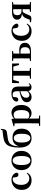

<svg xmlns="http://www.w3.org/2000/svg" viewBox="2119 -3016 1156 5434"><g transform="rotate(-90 2697.0 -299.0)"><path d="M308.1 16.2Q233.1 16.2 172.2 -16Q111.3 -48.3 75.4 -109.8Q39.6 -171.4 39.6 -259.7Q39.6 -354.7 79.5 -419.9Q119.4 -485 185.1 -518.5Q250.9 -551.9 329 -551.9Q380.5 -551.9 422.8 -532.5Q465.2 -513.2 492.8 -479.5Q520.4 -445.8 528 -402.4Q514.4 -355.6 469.4 -355.6Q441.9 -355.6 422.1 -373.6Q402.4 -391.6 399.6 -436.8L381.8 -530.1L449.7 -486.3Q420.8 -503.2 396.1 -510.6Q371.4 -518 344.6 -518Q298.2 -518 261.2 -489.4Q224.1 -460.7 202.9 -407.1Q181.7 -353.5 181.7 -277.6Q181.7 -168.4 232 -108Q282.4 -47.5 365.2 -47.5Q409.5 -47.5 445.8 -66.7Q482.2 -85.9 509.9 -121.4L527.8 -108.4Q492.1 -45.4 440.3 -14.6Q388.5 16.2 308.1 16.2Z M871 16.2Q791.7 16.2 730.5 -18.3Q669.3 -52.8 634.5 -117Q599.6 -181.2 599.6 -269.8Q599.6 -359.1 636.8 -422Q674 -484.9 735.9 -518.4Q797.8 -551.9 871 -551.9Q945.1 -551.9 1007.1 -518.8Q1069 -485.6 1106.2 -422.7Q1143.4 -359.8 1143.4 -269.8Q1143.4 -180.5 1108 -116.3Q1072.6 -52 1011.4 -17.9Q950.2 16.2 871 16.2ZM871 -17.5Q932 -17.5 965.4 -80.1Q998.7 -142.6 998.7 -268.1Q998.7 -394.2 965.4 -456.1Q932 -518 871 -518Q810.7 -518 777 -456.1Q743.2 -394.2 743.2 -268.1Q743.2 -142.6 777 -80.1Q810.7 -17.5 871 -17.5Z M1505.7 16.2Q1427.9 16.2 1367.3 -19.9Q1306.8 -56 1272 -134.8Q1237.1 -213.7 1237.1 -342.3Q1237.1 -469.2 1263.4 -565.2Q1289.7 -661.1 1341.7 -706.3Q1384.6 -745.2 1437.4 -761Q1490.3 -776.7 1562.5 -787.7Q1601.1 -794 1645.3 -797.6Q1689.5 -801.3 1725.3 -806.6L1747 -856.9L1767.9 -851.7Q1765 -800.9 1755.8 -764.4Q1746.5 -727.9 1731.1 -709Q1712.7 -690.2 1672.9 -683Q1633 -675.9 1577.9 -667.9Q1526.4 -661.9 1489.3 -655.1Q1452.2 -648.4 1424.3 -639.1Q1396.4 -629.8 1371.8 -613.6Q1328.3 -583.9 1302.4 -516.7Q1276.4 -449.4 1270.7 -322.6L1265.2 -324.6Q1288.1 -395.2 1321.7 -438.8Q1355.3 -482.3 1404.1 -502.9Q1453 -523.4 1520 -523.4Q1596.3 -523.4 1652.9 -494.4Q1709.5 -465.5 1740.9 -409.4Q1772.4 -353.3 1772.4 -272Q1772.4 -170.9 1735.4 -107.2Q1698.4 -43.5 1637.8 -13.7Q1577.3 16.2 1505.7 16.2ZM1507.9 -17.5Q1545.2 -17.5 1572.2 -44.5Q1599.2 -71.6 1613.7 -126.5Q1628.1 -181.4 1628.1 -264.3Q1628.1 -345.1 1613.1 -393.8Q1598.1 -442.4 1570.5 -464.2Q1543 -486 1506.4 -486Q1453.4 -486 1416.6 -433.9Q1379.8 -381.8 1379.8 -266Q1379.8 -178.6 1396.3 -123.8Q1412.8 -68.9 1441.8 -43.2Q1470.8 -17.5 1507.9 -17.5Z M1848.9 259.3V230.8L1958 220.1H2037.4L2143.1 230.8V259.3ZM1921.4 259.3Q1922.4 217.3 1922.9 174.2Q1923.4 131 1923.9 89.9Q1924.4 48.8 1924.4 13.8V-308.7Q1924.4 -358.5 1923.9 -393Q1923.4 -427.5 1921.4 -463.8L1842.2 -470.7V-495.2L2036.2 -550.4L2049.2 -540.9L2057.8 -460.8L2059.1 -455V-75.6L2057.4 -63V13Q2057.4 47.8 2057.9 89.3Q2058.4 130.8 2058.9 174Q2059.4 217.3 2060.4 259.3ZM2207.1 16.2Q2159 16.2 2115.7 -6.7Q2072.4 -29.6 2036.3 -82.3H2024.1L2042.6 -97.8Q2070.5 -67.8 2097.5 -57.3Q2124.6 -46.7 2159.1 -46.7Q2199.7 -46.7 2231.3 -67.9Q2262.8 -89.1 2280.9 -138.2Q2299 -187.4 2299 -270.1Q2299 -389.4 2262.9 -440.1Q2226.8 -490.8 2164.6 -490.8Q2133.3 -490.8 2103.4 -477.5Q2073.5 -464.2 2036 -421.1L2021.1 -437.5H2029.5Q2067.3 -497.6 2118.7 -524.8Q2170.1 -551.9 2227.6 -551.9Q2289.4 -551.9 2337.9 -519.1Q2386.5 -486.2 2415.2 -423.5Q2443.9 -360.9 2443.9 -271.4Q2443.9 -182.3 2412 -117.9Q2380.1 -53.5 2326.7 -18.6Q2273.3 16.2 2207.1 16.2Z M2664.6 16.2Q2602.2 16.2 2561.8 -19.4Q2521.3 -54.9 2521.3 -117.6Q2521.3 -161.2 2540 -193.6Q2558.7 -226.1 2603.1 -251.5Q2647.6 -277 2723.4 -297.9Q2762.8 -309.4 2812.4 -322Q2862 -334.6 2902 -344.4V-318.9Q2862 -308.9 2822 -297.6Q2781.9 -286.4 2755.1 -276.7Q2701.3 -254.9 2674.1 -220.6Q2646.8 -186.4 2646.8 -135.9Q2646.8 -90.4 2669.1 -67.9Q2691.3 -45.3 2728 -45.3Q2744.3 -45.3 2762.7 -52.6Q2781.1 -59.9 2805.4 -79.7Q2829.8 -99.4 2863.3 -135.5L2878.8 -82.4H2843.7Q2814.6 -50.6 2789.2 -28.7Q2763.7 -6.8 2734.4 4.7Q2705 16.2 2664.6 16.2ZM2944.1 15.2Q2892.6 15.2 2865.9 -14.2Q2839.2 -43.6 2832.9 -94V-96.5V-381.4Q2832.9 -434.7 2822.8 -464.5Q2812.7 -494.3 2789.6 -506.3Q2766.5 -518.3 2728 -518.3Q2702.4 -518.3 2675.3 -512.2Q2648.2 -506.1 2611.8 -491.2L2674.1 -516.3L2663.9 -439.2Q2661.3 -395.9 2642.6 -378Q2623.8 -360.2 2598.3 -360.2Q2549.1 -360.2 2537.2 -406.5Q2546.9 -473.5 2607.4 -512.7Q2667.9 -551.9 2773.1 -551.9Q2873.4 -551.9 2918.7 -505.9Q2964.1 -459.8 2964.1 -356.2V-94.8Q2964.1 -60.3 2972.8 -47Q2981.6 -33.8 2997.7 -33.8Q3009.3 -33.8 3019.3 -40.9Q3029.3 -48.1 3042.7 -67.2L3059.9 -53.4Q3042 -17.5 3014.2 -1.1Q2986.4 15.2 2944.1 15.2Z M3061.2 -339.1 3064.8 -535.7H3614.8L3618.4 -339.1H3576.7L3518.1 -534.2L3584 -500.4H3095.6L3161.5 -534.2L3104.4 -339.1ZM3188.1 0V-29.9L3299.7 -40.2H3380.6L3491.5 -29.9V0ZM3269.2 0Q3270.2 -25.5 3271.1 -67.4Q3271.9 -109.4 3272.4 -154.7Q3272.9 -200 3272.9 -234.8V-301.2Q3272.9 -335.7 3272.4 -381Q3271.9 -426.4 3271.1 -468.7Q3270.2 -511 3269.2 -535.7H3410.4Q3409.4 -511 3408.9 -468.7Q3408.4 -426.4 3407.9 -381Q3407.4 -335.7 3407.4 -301.2V-234.8Q3407.4 -200 3407.9 -154.7Q3408.4 -109.4 3408.9 -67.4Q3409.4 -25.5 3410.4 0Z M3829.5 0V-30.5H3940.5Q4008.9 -30.5 4043.6 -62.9Q4078.2 -95.4 4078.2 -166.5Q4078.2 -238.7 4046.9 -268.4Q4015.5 -298.1 3953.8 -298.1Q3922.6 -298.1 3895.6 -294.9Q3868.5 -291.8 3841.4 -285.8V-316.8Q3880 -324 3919.2 -328.3Q3958.4 -332.7 3995.1 -332.7Q4067.3 -332.7 4113.2 -312.9Q4159.1 -293.2 4181.3 -257.1Q4203.5 -221 4203.5 -172.1Q4203.5 -122.3 4179.8 -83.4Q4156.1 -44.5 4103.2 -22.2Q4050.2 0 3960.9 0ZM3759.3 0Q3760.3 -25.5 3760.8 -67.4Q3761.3 -109.4 3761.8 -154.7Q3762.3 -200 3762.3 -234.8V-301.2Q3762.3 -335.7 3761.8 -381Q3761.3 -426.4 3760.8 -468.7Q3760.3 -511 3759.3 -535.7H3900.4Q3899.4 -511 3898.6 -468.7Q3897.7 -426.4 3897.2 -381Q3896.7 -335.7 3896.7 -301V-234.8Q3896.7 -200 3897.2 -154.7Q3897.7 -109.4 3898.6 -67.4Q3899.4 -25.5 3900.4 0ZM3689.9 -506.8V-535.7H3968.1V-506.8L3860.9 -495.5H3798.3ZM3689.9 0V-29.9L3798.3 -40.2H3831V0Z M4527.1 16.2Q4452.1 16.2 4391.2 -16Q4330.3 -48.3 4294.4 -109.8Q4258.6 -171.4 4258.6 -259.7Q4258.6 -354.7 4298.5 -419.9Q4338.4 -485 4404.1 -518.5Q4469.9 -551.9 4548 -551.9Q4599.5 -551.9 4641.8 -532.5Q4684.2 -513.2 4711.8 -479.5Q4739.4 -445.8 4747 -402.4Q4733.4 -355.6 4688.4 -355.6Q4660.9 -355.6 4641.1 -373.6Q4621.4 -391.6 4618.6 -436.8L4600.8 -530.1L4668.7 -486.3Q4639.8 -503.2 4615.1 -510.6Q4590.4 -518 4563.6 -518Q4517.2 -518 4480.2 -489.4Q4443.1 -460.7 4421.9 -407.1Q4400.7 -353.5 4400.7 -277.6Q4400.7 -168.4 4451 -108Q4501.4 -47.5 4584.2 -47.5Q4628.5 -47.5 4664.8 -66.7Q4701.2 -85.9 4728.9 -121.4L4746.8 -108.4Q4711.1 -45.4 4659.3 -14.6Q4607.5 16.2 4527.1 16.2Z M5069 -535.7H5356.4V-506.8L5246.7 -495.5L5216.8 -503.5H5094.4Q5041.7 -503.5 5012.5 -474.9Q4983.4 -446.3 4983.4 -388.3Q4983.4 -330.9 5012.8 -300.1Q5042.2 -269.4 5101.6 -269.4H5216.8V-237H5115Q5077.2 -237 5060.8 -215.8Q5044.5 -194.5 5027.6 -154.9L4982 -49.7Q4969 -16.8 4949.9 -3.3Q4930.9 10.2 4880.8 10.2Q4858.7 10.2 4835.6 7.7Q4812.6 5.2 4785.9 0V-29.6L4922.5 -42.4L4846.1 -11.2L4896.7 -139.9Q4917.8 -195.5 4958.2 -224.7Q4998.6 -253.9 5076 -258.1L5072.5 -247.9Q4995.1 -253.3 4947.5 -270.7Q4900 -288.1 4878.5 -318.6Q4857 -349.1 4857 -392.7Q4857 -456.4 4907.5 -496Q4958.1 -535.7 5069 -535.7ZM5151.7 0Q5152.7 -25.5 5153.2 -67.9Q5153.7 -110.4 5154.2 -158.9Q5154.7 -207.5 5154.7 -248.7V-301.2Q5154.7 -335.7 5154.2 -381Q5153.7 -426.4 5153.2 -468.7Q5152.7 -511 5151.7 -535.7H5287.8Q5286.8 -511 5285.9 -468.7Q5285 -426.4 5284.5 -381Q5284 -335.7 5284 -301.2V-234.8Q5284 -200 5284.5 -154.7Q5285 -109.4 5285.9 -67.4Q5286.8 -25.5 5287.8 0ZM5079.4 0V-29.9L5185.6 -40.2H5249.2L5356.4 -29.9V0Z"/></g></svg>

Font: Noto Serif TC
Style: Regular
Weight: 200
Designer: Ryoko NISHIZUKA 西塚涼子 (kana & ideographs); Frank Grießhammer (Latin, Greek & Cyrillic); Wenlong ZHANG 张文龙 (bopomofo); San
Foundry: Adobe
Version: Version 2.001;hotconv 1.1.0;makeotfexe 2.6.0